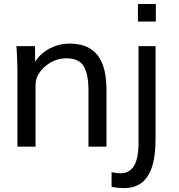

<svg xmlns="http://www.w3.org/2000/svg" viewBox="-20 -731 893 957"><path d="M157.2 0V-314C159.7 -347.2 176.8 -376.5 207.5 -401.9C238.3 -427.7 272.9 -440.4 310.5 -440.4C351.6 -440.4 380.4 -427.7 396.5 -401.9C412.6 -376 420.9 -335.9 420.9 -281.7V0H510.7V-282.2C510.7 -438 452.6 -513.7 326.2 -513.7C291.5 -513.7 258.8 -505.4 227.5 -489.3C196.8 -473.1 172.4 -451.2 155.3 -422.4L154.3 -501H61.5L63 -482.9C64 -470.7 64.9 -453.1 65.4 -430.2C66.4 -407.2 66.9 -384.3 66.9 -362.3V0ZM756.8 -623.5V-710.9H667.5V-623.5ZM598.1 206.5C739.3 206.5 755.4 65.4 755.4 -45.9V-501H670.4V-17.6C670.4 85.4 640.1 132.8 579.1 132.8C567.4 132.8 553.2 130.9 536.1 127V200.7C556.6 204.6 577.1 206.5 598.1 206.5Z"/></svg>

Font: Ride
Style: Regular
Weight: 400
Version: Version 3.000